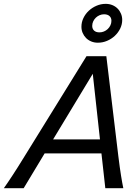

<svg xmlns="http://www.w3.org/2000/svg" viewBox="-30 -996 731 1016"><path d="M251 -258.3H499L460.9 -605.5ZM506.8 -184.1H206.1L95.2 0H-9.8Q0.5 -14.6 11.2 -30.3Q22 -45.9 34.9 -65.9Q47.9 -85.9 64 -111.1Q80.1 -136.2 100.6 -169.9L427.7 -698.7H532.7L596.2 -169.9Q600.1 -136.7 603.8 -111.3Q607.4 -85.9 610.6 -65.9Q613.8 -45.9 616.7 -30Q619.6 -14.2 622.6 0H527.3ZM400.9 -854.5Q400.9 -878.4 411.4 -900.4Q421.9 -922.4 439.7 -939Q457.5 -955.6 480.7 -965.6Q503.9 -975.6 529.3 -975.6Q548.3 -975.6 564.5 -969Q580.6 -962.4 592 -950.9Q603.5 -939.5 610.1 -923.8Q616.7 -908.2 616.7 -890.6Q616.7 -866.7 606 -844.7Q595.2 -822.8 577.4 -806.2Q559.6 -789.6 536.4 -779.8Q513.2 -770 487.8 -770Q468.8 -770 452.9 -776.6Q437 -783.2 425.5 -794.7Q414.1 -806.2 407.5 -821.5Q400.9 -836.9 400.9 -854.5ZM496.6 -824.7Q508.3 -824.7 519.8 -829.3Q531.2 -834 540 -842.3Q548.8 -850.6 554.2 -861.8Q559.6 -873 559.6 -886.2Q559.6 -901.9 549.3 -911.1Q539.1 -920.4 520.5 -920.4Q508.8 -920.4 497.6 -915.8Q486.3 -911.1 477.5 -902.8Q468.8 -894.5 463.4 -883.3Q458 -872.1 458 -858.9Q458 -843.3 468 -834Q478 -824.7 496.6 -824.7Z"/></svg>

Font: Andika New Basic
Style: Italic
Weight: 400
Italic angle: -14°
Designer: Victor Gaultney, Annie Olsen, Julie Remington, Don Collingsworth, Eric Hays
Foundry: SIL International
Version: Version 5.500